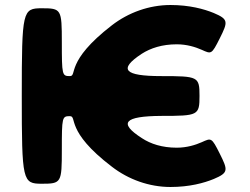

<svg xmlns="http://www.w3.org/2000/svg" viewBox="-20 -735 999 767"><path d="M686 -145C628 -145 582 -160 547 -183C452 -244 476 -271 624 -272C772 -272 777 -274 777 -352C777 -429 772 -431 624 -431C476 -431 452 -458 546 -520C582 -543 628 -558 686 -558C727 -558 761 -547 786 -536C824 -519 825 -516 858 -582C891 -648 893 -658 834 -683C795 -699 737 -715 661 -715C576 -715 493 -685 427 -634C239 -489 290 -431 259 -431C228 -431 227 -435 227 -567C227 -698 225 -702 147 -702C70 -702 67 -692 67 -352C67 -11 70 -1 147 -1C225 -1 227 -5 227 -136C227 -267 228 -271 259 -271C290 -271 239 -212 427 -69C493 -18 576 12 661 12C737 12 795 -4 834 -20C893 -45 891 -55 858 -121C825 -187 824 -184 786 -167C761 -156 727 -145 686 -145Z"/></svg>

Font: Hussar Print
Style: Bold
Weight: 700
Foundry: Cannot Into Space Fonts
Version: Version 2.00